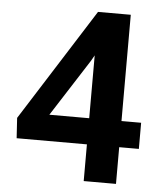

<svg xmlns="http://www.w3.org/2000/svg" viewBox="-52 -757 703 804"><g transform="rotate(5 300.0 -355.5)"><path d="M465.3 -264.2H547.9V-154.3H465.3V0H329.6V-154.3H34.2L28.8 -239.3L327.6 -710.9H465.3ZM162.1 -264.2H329.6V-528.3L316.4 -504.9Z"/></g></svg>

Font: TypoPRO Roboto Mono
Style: Bold
Weight: 700
Designer: Google
Version: Version 2.000986; 2015; ttfautohint (v1.3)